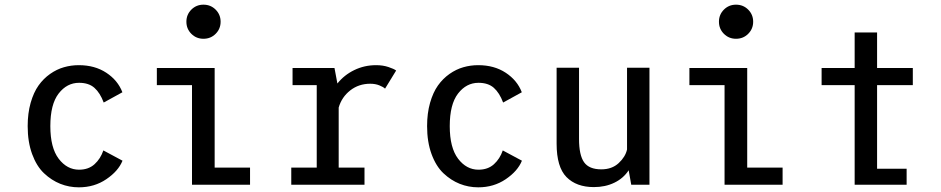

<svg xmlns="http://www.w3.org/2000/svg" viewBox="-20 -791 4030 822"><path d="M504.5 -103Q486.5 -58.5 435.2 -23.8Q384 11 317.5 11Q276 11 238.2 -4Q200.5 -19 168.5 -49.2Q136.5 -79.5 117.5 -131.5Q98.5 -183.5 98.5 -251Q98.5 -306 111.2 -350.8Q124 -395.5 145 -425Q166 -454.5 194.5 -474.5Q223 -494.5 253.8 -503.2Q284.5 -512 317.5 -512Q386 -512 435.2 -479.5Q484.5 -447 504 -396L424 -352Q408.5 -393.5 384.2 -415Q360 -436.5 318.5 -436.5Q266.5 -436.5 231 -390.5Q195.5 -344.5 195.5 -251Q195.5 -158.5 231.2 -111.5Q267 -64.5 318.5 -64.5Q359 -64.5 384.8 -88Q410.5 -111.5 422.5 -147Z M851 -625Q820.5 -625 799.2 -646.2Q778 -667.5 778 -698Q778 -728.5 799.2 -749.8Q820.5 -771 851 -771Q882 -771 903.2 -749.8Q924.5 -728.5 924.5 -698Q924.5 -667.5 903.2 -646.2Q882 -625 851 -625ZM899 -73.5H1050.5V0H802V-426.5H651.5V-500H899Z M1430 -73.5H1540.5V0H1227V-73.5H1336V-426.5H1232.5V-500H1412L1424.5 -433.5Q1453.5 -470 1496.8 -491Q1540 -512 1590 -512Q1619.5 -512 1643.2 -504Q1667 -496 1676 -489L1628.5 -411.5Q1621.5 -418.5 1604.2 -425.5Q1587 -432.5 1565 -432.5Q1516 -432.5 1479.5 -404Q1443 -375.5 1430 -330.5Z M2214.5 -103Q2196.5 -58.5 2145.2 -23.8Q2094 11 2027.5 11Q1986 11 1948.2 -4Q1910.5 -19 1878.5 -49.2Q1846.5 -79.5 1827.5 -131.5Q1808.5 -183.5 1808.5 -251Q1808.5 -306 1821.2 -350.8Q1834 -395.5 1855 -425Q1876 -454.5 1904.5 -474.5Q1933 -494.5 1963.8 -503.2Q1994.5 -512 2027.5 -512Q2096 -512 2145.2 -479.5Q2194.5 -447 2214 -396L2134 -352Q2118.5 -393.5 2094.2 -415Q2070 -436.5 2028.5 -436.5Q1976.5 -436.5 1941 -390.5Q1905.5 -344.5 1905.5 -251Q1905.5 -158.5 1941.2 -111.5Q1977 -64.5 2028.5 -64.5Q2069 -64.5 2094.8 -88Q2120.5 -111.5 2132.5 -147Z M2522.5 10Q2447.5 10 2405.2 -33Q2363 -76 2363 -176V-501H2459V-196Q2459 -127 2480.5 -96.5Q2502 -66 2554.5 -66Q2600 -66 2628.8 -92.8Q2657.5 -119.5 2664.5 -151V-501H2760.5V0H2682.5L2671.5 -62Q2649 -27.5 2610.2 -8.8Q2571.5 10 2522.5 10Z M3131 -625Q3100.5 -625 3079.2 -646.2Q3058 -667.5 3058 -698Q3058 -728.5 3079.2 -749.8Q3100.5 -771 3131 -771Q3162 -771 3183.2 -749.8Q3204.5 -728.5 3204.5 -698Q3204.5 -667.5 3183.2 -646.2Q3162 -625 3131 -625ZM3179 -73.5H3330.5V0H3082V-426.5H2931.5V-500H3179Z M3735 -68.5H3861.5V0H3639V-426.5H3497.5V-500H3639V-652H3735V-500H3888V-426.5H3735Z"/></svg>

Font: League Mono Narrow
Style: Regular
Weight: 400
Width: 3
Designer: Tyler Finck
Foundry: The League of Moveable Type / Tyler Finck
Version: Version 2.210